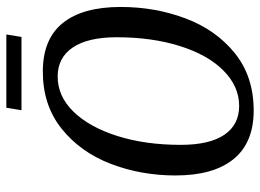

<svg xmlns="http://www.w3.org/2000/svg" viewBox="-130 -704 840 621"><g transform="rotate(-90 290.5 -393.0)"><path d="M34 -246Q34 -357 71.5 -455Q109 -553 185 -614Q261 -675 370 -675Q475 -675 527 -610.5Q579 -546 579 -423Q579 -312 542 -213.5Q505 -115 429.5 -54Q354 7 244 7Q140 7 87 -58Q34 -123 34 -246ZM481 -436Q481 -529 448 -578Q415 -627 354 -627Q290 -627 240 -575.5Q190 -524 161.5 -433.5Q133 -343 133 -229Q133 -136 165.5 -88Q198 -40 259 -40Q322 -40 373 -90.5Q424 -141 452.5 -231.5Q481 -322 481 -436ZM253 -793H490L482 -744H245Z"/></g></svg>

Font: Caladea
Style: Italic
Weight: 400
Italic angle: -9°
Designer: Carolina Giovagnoli and Andres Torresi
Foundry: Carolina Giovagnoli & Andres Torresi
Version: Version 1.001